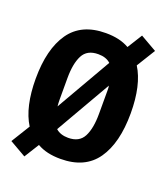

<svg xmlns="http://www.w3.org/2000/svg" viewBox="-149 -867 899 1036"><g transform="rotate(20 300.0 -349.0)"><path d="M300 12Q260 12 227 4.5Q194 -3 166 -19L113 66L19 12L85 -95Q56 -141 41.5 -205Q27 -269 27 -349Q27 -520 93.5 -615Q160 -710 300 -710Q340 -710 373 -702.5Q406 -695 434 -679L487 -764L581 -710L515 -603Q544 -557 558.5 -493Q573 -429 573 -349Q573 -178 506.5 -83Q440 12 300 12ZM187 -288Q187 -278 187.5 -268.5Q188 -259 189 -249L371 -565Q358 -577 340.5 -583Q323 -589 300 -589Q236 -589 211.5 -541.5Q187 -494 187 -410ZM300 -109Q364 -109 388.5 -156.5Q413 -204 413 -288V-410Q413 -421 413 -430Q413 -439 411 -449L229 -133Q242 -121 260 -115Q278 -109 300 -109Z"/></g></svg>

Font: Lilex
Style: Regular
Weight: 400
Monospace: yes
Designer: Mike Abbink, Paul van der Laan, Pieter van Rosmalen, Mikhael Khrustik
Foundry: Mikhael Khrustik
Version: Version 2.510